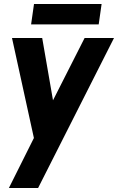

<svg xmlns="http://www.w3.org/2000/svg" viewBox="-20 -690 630 960"><path d="M403 -500H550L170.5 250H24.5L149.5 0L40 -500H191L245 -188.5ZM150 -670H488L473.5 -568H135.5Z"/></svg>

Font: Urbanist ExtraBold
Style: Italic
Weight: 800
Italic angle: -8°
Designer: Corey Hu
Foundry: Corey Hu
Version: Version 1.321; ttfautohint (v1.8.4.7-5d5b)